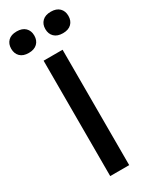

<svg xmlns="http://www.w3.org/2000/svg" viewBox="-260 -998 840 1052"><g transform="rotate(-30 160.0 -471.5)"><path d="M106 -825.7Q86.9 -807.1 51.8 -807.1Q16.6 -807.1 -2.2 -825.7Q-21 -844.2 -21 -875Q-21 -905.8 -2.2 -924.3Q16.6 -942.9 51.8 -942.9Q86.9 -942.9 106 -924.3Q125 -905.8 125 -875Q125 -844.2 106 -825.7ZM322 -825.7Q303.2 -807.1 268.1 -807.1Q232.9 -807.1 213.9 -825.7Q194.8 -844.2 194.8 -875Q194.8 -905.8 213.9 -924.3Q232.9 -942.9 268.1 -942.9Q303.2 -942.9 322 -924.3Q340.8 -905.8 340.8 -875Q340.8 -844.2 322 -825.7ZM220.2 0H100.1V-730H220.2Z"/></g></svg>

Font: Sora Medium
Style: Regular
Weight: 500
Designer: Jonathan Barnbrook, Julián Moncada
Foundry: Barnbrook Fonts
Version: Version 2.000